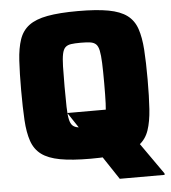

<svg xmlns="http://www.w3.org/2000/svg" viewBox="-56 -747 810 912"><g transform="rotate(-5 349.5 -290.5)"><path d="M478 115 257 -218H463L692 108V115ZM349 8Q260 8 203.5 -2.5Q147 -13 115 -37Q83 -61 69 -102Q55 -143 51.5 -202.5Q48 -262 48 -344Q48 -426 51.5 -485.5Q55 -545 69 -586Q83 -627 115 -651Q147 -675 203.5 -685.5Q260 -696 349 -696Q438 -696 494.5 -685.5Q551 -675 583 -651Q615 -627 629 -586Q643 -545 647 -485.5Q651 -426 651 -344Q651 -262 647 -202.5Q643 -143 629 -102Q615 -61 583 -37Q551 -13 494.5 -2.5Q438 8 349 8ZM349 -143Q377 -143 394.5 -145.5Q412 -148 422 -157.5Q432 -167 436.5 -188.5Q441 -210 442.5 -247.5Q444 -285 444 -344Q444 -403 442.5 -440.5Q441 -478 436.5 -499.5Q432 -521 422 -530.5Q412 -540 394.5 -542.5Q377 -545 349 -545Q321 -545 303.5 -542.5Q286 -540 276 -530.5Q266 -521 261.5 -499.5Q257 -478 256 -440.5Q255 -403 255 -344Q255 -285 256 -247.5Q257 -210 261.5 -188.5Q266 -167 276 -157.5Q286 -148 303.5 -145.5Q321 -143 349 -143Z"/></g></svg>

Font: Saira Thin ExtraBold
Style: Regular
Weight: 800
Version: Version 1.101